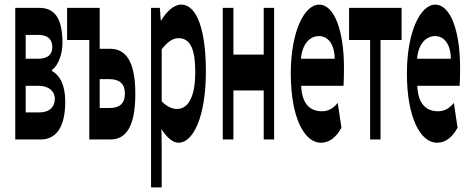

<svg xmlns="http://www.w3.org/2000/svg" viewBox="-20 -603 2030 830"><path d="M150 -569H46V0H155C218 0 262 -46 262 -164C262 -240 236 -279 205 -296V-301C233 -320 250 -371 250 -418C250 -533 210 -569 150 -569ZM91 -117V-232H147C193 -232 217 -207 217 -176C217 -142 195 -117 150 -117ZM91 -349V-452H146C188 -452 206 -432 206 -399C206 -368 188 -349 143 -349Z M366 -430V0H457C521 0 565 -49 565 -198C565 -342 521 -392 457 -392H411V-569H270V-430ZM411 -136V-261H452C498 -261 520 -239 520 -199C520 -156 498 -136 452 -136Z M633 -569V207H679V44L678 -45C702 -7 728 14 752 14C815 14 870 -98 870 -294C870 -469 833 -583 763 -583C731 -583 701 -554 676 -514H675L671 -569ZM679 -165V-390C705 -423 728 -438 751 -438C803 -438 824 -391 824 -291C824 -177 790 -132 745 -132C727 -132 703 -140 679 -165Z M943 -569V0H989V-212H1120V0H1165V-569H1120V-367H989V-569Z M1367 14C1404 14 1433 -9 1456 -51L1440 -158C1420 -134 1399 -122 1372 -122C1320 -122 1285 -154 1282 -232H1465C1466 -246 1467 -277 1467 -309C1467 -464 1428 -583 1359 -583C1297 -583 1237 -469 1237 -285C1237 -96 1295 14 1367 14ZM1281 -349C1287 -416 1321 -447 1359 -447C1402 -447 1427 -405 1427 -349Z M1580 -430V0H1625V-430H1716V-569H1489V-430Z M1869 14C1906 14 1935 -9 1958 -51L1942 -158C1922 -134 1901 -122 1874 -122C1822 -122 1787 -154 1784 -232H1967C1968 -246 1969 -277 1969 -309C1969 -464 1930 -583 1861 -583C1799 -583 1739 -469 1739 -285C1739 -96 1797 14 1869 14ZM1783 -349C1789 -416 1823 -447 1861 -447C1904 -447 1929 -405 1929 -349Z"/></svg>

Font: 寒蝉无机体 CompactMedium
Style: Regular
Weight: 500
Width: 3
Designer: ChillTanhei {Warren2060}; 
Source Han Sans {Ryoko NISHIZUKA 西塚涼子 (kana, bopomofo & ideographs); Paul D. Hunt (Latin, Gre
Foundry: ChillType&Adobe
Version: Version 1.000;Glyphs 3.1.1 (3135)